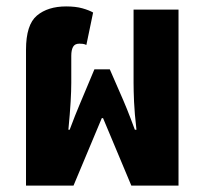

<svg xmlns="http://www.w3.org/2000/svg" viewBox="-20 -578 641 598"><path d="M61 0V-423Q61 -501 95 -529.5Q129 -558 186 -558Q216 -558 237 -552Q258 -546 270 -539L249 -438Q243 -441 237 -441.5Q231 -442 227 -442Q213 -442 207.5 -432Q202 -422 202 -404V-320Q202 -296 200 -261Q198 -226 193 -174H197Q215 -222 227 -250Q239 -278 248 -300L274 -362H322L349 -300Q365 -264 375.5 -238Q386 -212 400 -174H405Q399 -226 397.5 -261Q396 -296 396 -320V-548H536V0H389L301 -210H297L209 0Z"/></svg>

Font: Noto Sans Thai Cond ExtBd
Style: Regular
Weight: 800
Width: 3
Designer: Monotype Design Team
Foundry: Monotype Imaging Inc.
Version: Version 2.002; ttfautohint (v1.8.4.7-5d5b)